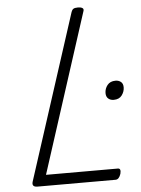

<svg xmlns="http://www.w3.org/2000/svg" viewBox="-65 -1085 836 1136"><g transform="rotate(-5 352.5 -517.5)"><path d="M111 0Q75 0 85 -32L402 -1012Q406 -1024 414 -1029.5Q422 -1035 441 -1035Q459 -1035 468 -1029Q477 -1023 472 -1010L167 -65H593Q604 -65 607 -57Q610 -49 606 -33Q601 -17 593 -8.5Q585 0 575 0ZM605 -472Q586 -472 573 -483Q560 -494 560 -516Q560 -542 576.5 -563Q593 -584 625 -584Q644 -584 657 -573.5Q670 -563 670 -541Q670 -516 654 -494Q638 -472 605 -472Z"/></g></svg>

Font: Playwrite CO Light
Style: Regular
Weight: 300
Version: Version 1.002